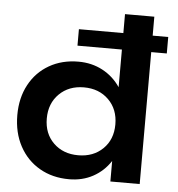

<svg xmlns="http://www.w3.org/2000/svg" viewBox="-53 -792 788 848"><g transform="rotate(5 341.0 -368.0)"><path d="M666 -585H597V0H467V-91Q437 -45 390 -19.5Q343 6 284 6Q210 6 153 -27Q96 -60 64 -119.5Q32 -179 32 -257Q32 -333 63.5 -391.5Q95 -450 151.5 -482.5Q208 -515 281 -515Q340 -515 388 -489.5Q436 -464 467 -418V-585H270V-658H467V-742H597V-658H666ZM467 -253Q467 -320 424.5 -362Q382 -404 315 -404Q248 -404 205.5 -362Q163 -320 163 -253Q163 -186 205.5 -144.5Q248 -103 315 -103Q382 -103 424.5 -144.5Q467 -186 467 -253Z"/></g></svg>

Font: Gontserrat Medium
Style: Regular
Weight: 500
Designer: Julieta Ulanovsky
Foundry: Julieta Ulanovsky
Version: Version 6.001